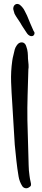

<svg xmlns="http://www.w3.org/2000/svg" viewBox="-20 -994 220 1002"><path d="M128 -631Q126 -560 124 -495Q122 -430 123 -367Q125 -322 125.5 -277Q126 -232 128 -188Q129 -160 129.5 -132Q130 -104 134 -77Q136 -60 140 -44Q143 -33 141.5 -27Q140 -21 131 -16Q122 -10 112 -12Q102 -14 96 -23Q89 -34 84 -47Q79 -60 77 -73Q70 -114 65.5 -156Q61 -198 57 -239Q54 -293 50.5 -346.5Q47 -400 44 -454Q40 -510 38 -565.5Q36 -621 44 -677Q46 -692 50 -706.5Q54 -721 57 -736Q60 -747 68 -758Q73 -765 79 -769Q85 -773 95 -773Q104 -772 109.5 -766Q115 -760 117 -752Q123 -736 124.5 -720.5Q126 -705 126 -688Q128 -672 129 -656.5Q130 -641 128 -631ZM49 -947Q49 -963 59 -970Q69 -977 82 -970Q85 -968 88.5 -964.5Q92 -961 95 -958Q104 -948 109.5 -936Q115 -924 121 -913Q129 -893 137.5 -873Q146 -853 155 -833Q157 -831 158 -828.5Q159 -826 160 -824Q161 -815 155 -809Q150 -804 139 -806Q127 -810 119 -823Q110 -837 101.5 -849.5Q93 -862 86 -875Q79 -886 71 -897.5Q63 -909 56 -922Q54 -929 52 -935.5Q50 -942 49 -947Z"/></svg>

Font: Delicious Handrawn
Style: Regular
Weight: 400
Designer: Agung Rohmat
Foundry: Agung Rohmat
Version: Version 1.002; ttfautohint (v1.8.4.7-5d5b);gftools[0.9.27]